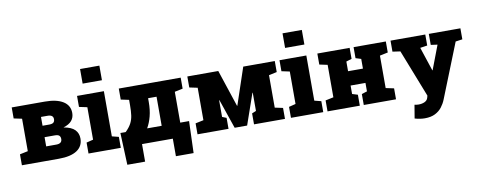

<svg xmlns="http://www.w3.org/2000/svg" viewBox="-76 -1138 4301 1727"><g transform="rotate(-10 2074.0 -274.5)"><path d="M42.5 0V-100.1L116.7 -115.7V-412.1L42.5 -427.7V-528.3H345.2Q451.7 -528.3 511 -491.5Q570.3 -454.6 570.3 -384.8Q570.3 -343.8 546.4 -314.9Q522.5 -286.1 470.2 -270Q541.5 -257.8 572.3 -225.8Q603 -193.8 603 -146.5Q603 -75.2 545.9 -37.6Q488.8 0 379.9 0ZM287.1 -317.9H351.1Q377.9 -318.8 388.4 -329.1Q398.9 -339.4 398.9 -358.9Q398.9 -398.4 346.7 -398.4H287.1ZM287.1 -129.4H378.9Q432.1 -129.4 432.1 -171.4Q432.1 -191.4 421.1 -202.4Q410.2 -213.4 379.9 -213.4H287.1Z M650.9 0V-100.1L712.9 -115.7V-412.1L639.2 -427.7V-528.3H884.3V-115.7L945.8 -100.1V0ZM708 -628.4V-761.7H884.3V-628.4Z M977.1 160.2 965.3 -132.3H1014.2Q1048.8 -166.5 1065.9 -198.5Q1083 -230.5 1088.6 -269.5Q1094.2 -308.6 1094.2 -362.8V-412.1L1020.5 -427.7V-528.3H1585.9V-427.7L1511.7 -412.1V-130.4H1592.3L1582.5 160.2H1420.9V0H1139.6V160.2ZM1209.5 -131.3H1342.3V-397H1265.1V-362.8Q1265.1 -290 1250 -232.4Q1234.9 -174.8 1209.5 -131.3Z M1646.5 0V-100.1L1720.7 -115.7V-412.1L1646.5 -427.7V-528.3H1929.2L2041 -190.9H2043.9L2157.2 -528.3H2445.3V-427.7L2372.1 -412.1V-115.7L2445.3 -100.1V0H2162.6V-100.1L2200.7 -115.7V-282.2H2197.8L2099.6 0H1985.8L1894 -268.1L1891.1 -267.6V-115.7L1929.7 -100.1V0Z M2500 0V-100.1L2562 -115.7V-412.1L2488.3 -427.7V-528.3H2733.4V-115.7L2794.9 -100.1V0ZM2557.1 -628.4V-761.7H2733.4V-628.4Z M2834 0V-100.1L2907.7 -115.7V-412.1L2834 -427.7V-528.3H3128.9V-427.7L3078.6 -412.1V-323.7H3214.4V-412.1L3165 -427.7V-528.3H3459.5V-427.7L3385.3 -412.1V-115.7L3459.5 -100.1V0H3165V-100.1L3214.4 -115.7V-192.9H3078.6V-115.7L3128.9 -100.1V0Z M3686 213.4Q3642.6 213.4 3594.2 199.2L3614.7 76.7Q3632.8 81.5 3652.3 81.5Q3683.6 81.5 3707.8 70.1Q3731.9 58.6 3738.3 34.7L3743.2 16.1L3573.2 -417.5L3502.4 -427.7V-528.3H3819.8V-427.7L3754.4 -418L3825.2 -204.1L3826.2 -200.2H3829.1L3912.6 -419.4L3852.1 -427.7V-528.3H4140.6V-427.7L4078.1 -418.9L3880.4 77.1Q3866.2 112.8 3842.3 143.8Q3818.4 174.8 3780.3 194.1Q3742.2 213.4 3686 213.4Z"/></g></svg>

Font: Roboto Slab Black
Style: Regular
Weight: 900
Designer: Google
Version: Version 2.000; ttfautohint (v1.8.1.43-b0c9)